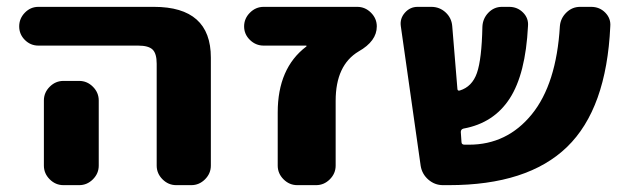

<svg xmlns="http://www.w3.org/2000/svg" viewBox="-20 -540 1824 560"><path d="M165 -304H211Q234 -304 251 -287Q268 -270 268 -247V-160V-57Q268 -34 251 -17Q234 0 211 0H165Q142 0 125 -17Q108 -34 108 -57V-160V-247Q108 -270 125 -287Q142 -304 165 -304ZM92 -407Q69 -407 52.5 -423.5Q36 -440 36 -463Q36 -486 52.5 -503Q69 -520 92 -520H429Q595 -520 595 -372V-57Q595 -34 578 -17Q561 0 538 0H494Q471 0 454 -17Q437 -34 437 -57V-354Q437 -384 425 -395.5Q413 -407 383 -407Z M749 -407Q726 -407 709 -423.5Q692 -440 692 -463Q692 -486 709 -503Q726 -520 749 -520H1022Q1045 -520 1062 -503Q1079 -486 1079 -463Q1079 -420 1026 -390Q959 -350 959 -246V-57Q959 -34 942 -17Q925 0 902 0H847Q824 0 807 -17Q790 -34 790 -57V-212Q790 -341 873 -404Q874 -404 874 -406Q874 -407 873 -407Z M1207 -56 1149 -464Q1146 -486 1161 -503Q1176 -520 1198 -520H1238Q1262 -520 1279.5 -504Q1297 -488 1299 -464L1314 -282Q1314 -274 1321 -276Q1357 -287 1371 -327Q1385 -367 1387 -462Q1388 -486 1404.5 -503Q1421 -520 1444 -520H1465Q1489 -520 1505.5 -503.5Q1522 -487 1520 -464Q1513 -324 1466.5 -252.5Q1420 -181 1332 -165Q1324 -163 1324 -155L1326 -126Q1326 -118 1335 -118H1348Q1459 -118 1531 -206.5Q1603 -295 1613 -464Q1615 -487 1632 -503.5Q1649 -520 1672 -520H1704Q1729 -520 1745.5 -503Q1762 -486 1760 -463Q1749 -223 1634 -111.5Q1519 0 1289 0H1272Q1248 0 1229.5 -16Q1211 -32 1207 -56Z"/></svg>

Font: Rounded Mplus 1c ExtraBold
Style: Regular
Weight: 800
Version: Version 1.059.20150529